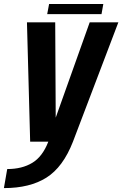

<svg xmlns="http://www.w3.org/2000/svg" viewBox="-68 -707 611 958"><path d="M82.5 0 66.5 -595.5H207.5L210 -120L379.5 -595.5H522.5L296 0Q246.5 127 163.8 179.2Q81 231.5 -48.5 231.5L-32 136.5Q42 136.5 93 105.5Q144 75 173 0ZM167.5 -636.5 177 -687H447.5L438.5 -636.5Z"/></svg>

Font: Anybody SemiBold
Style: Italic
Weight: 600
Italic angle: -10°
Designer: Tyler Finck
Foundry: Etcetera Type Company
Version: Version 1.010; ttfautohint (v1.8.3) -l 8 -r 50 -G 200 -x 14 